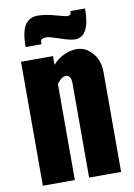

<svg xmlns="http://www.w3.org/2000/svg" viewBox="-94 -912 678 972"><g transform="rotate(-10 245.5 -426.5)"><path d="M45.9 0V-637.2H210.4V-592.3Q233.4 -619.1 266.6 -635.3Q299.8 -651.4 334.5 -651.4Q369.1 -651.4 395.5 -629.9Q448.2 -587.9 448.2 -513.7V0H283.7V-484.9Q283.7 -527.3 256.3 -527.3Q250 -527.3 245.1 -524.9Q240.7 -522.5 238.3 -521.5Q229 -516.6 222.7 -508.8Q216.3 -501 210.4 -494.1V0ZM163.6 -706.5H82Q82 -788.6 105 -820.8Q127.9 -852.5 168 -852.5Q208 -852.5 257.8 -838.4Q307.6 -824.2 317.4 -824.2Q327.1 -824.2 332 -828.1Q336.9 -832 336.4 -846.7H412.1Q412.1 -701.2 335.9 -701.2Q311.5 -701.2 260.7 -718.8Q210 -736.3 195.3 -736.8Q180.2 -736.3 175.3 -734.4Q169.9 -732.4 168 -730.5Q163.1 -726.6 163.6 -715.3Z"/></g></svg>

Font: Oswald-Bold
Style: Bold
Weight: 700
Designer: vernon adams
Foundry: vernon adams
Version: Version 2.002; ttfautohint (v0.92.18-e454-dirty) -l 8 -r 50 